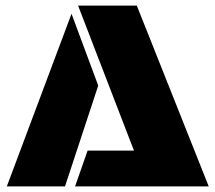

<svg xmlns="http://www.w3.org/2000/svg" viewBox="-20 -668 772 688"><path d="M293.9 -128.4H460L259.8 -647.9H470.2L728 0H249ZM212.9 0H4.4L236.3 -618.7L332 -361.3Z"/></svg>

Font: Black Ops One [rus by aLiNcE]
Style: Regular
Weight: 400
Designer: James Grieshaber
Foundry: James Grieshaber
Version: Version 1.002;May 25, 2024;FontCreator 13.0.0.2680 64-bit